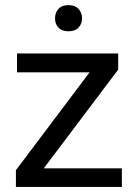

<svg xmlns="http://www.w3.org/2000/svg" viewBox="-20 -740 536 760"><path d="M153.3 -73.7H462.4V0H43V-66.4L334.5 -453.6H47.4V-528.3H447.8V-464.4ZM197.8 -667.5Q197.8 -689.5 211.2 -704.6Q224.6 -719.7 251 -719.7Q277.3 -719.7 291 -704.6Q304.7 -689.5 304.7 -667.5Q304.7 -645.5 291 -630.9Q277.3 -616.2 251 -616.2Q224.6 -616.2 211.2 -630.9Q197.8 -645.5 197.8 -667.5Z"/></svg>

Font: SteelSelectRoboto
Style: Roboto-Regular
Weight: 400
Designer: Google
Version: Version 2.137; 2017